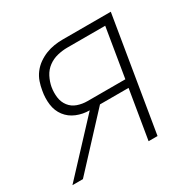

<svg xmlns="http://www.w3.org/2000/svg" viewBox="-138 -641 761 762"><g transform="rotate(-30 242.5 -260.0)"><path d="M-15 0 193 -223Q162 -223 134 -234.5Q106 -246 88.5 -269Q71 -292 67 -322.5Q63 -353 69 -385Q72 -404 78.5 -423Q85 -442 97.5 -458.5Q110 -475 127 -487Q144 -499 163 -506.5Q182 -514 201.5 -517Q221 -520 240 -520H461L375 0H334L371 -223H240L33 0ZM204 -259H377L414 -483H240Q218 -483 195 -477.5Q172 -472 153 -458Q134 -444 123 -422.5Q112 -401 108 -379Q104 -355 107 -332Q110 -309 123.5 -291.5Q137 -274 158.5 -266.5Q180 -259 204 -259Z"/></g></svg>

Font: Iosevka SS04 XLt Obl
Style: Regular
Weight: 200
Italic angle: -9°
Monospace: yes
Designer: Belleve Invis
Foundry: Belleve Invis
Version: Version 19.0.0; ttfautohint (v1.8.4)